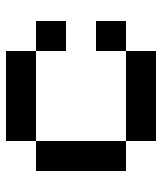

<svg xmlns="http://www.w3.org/2000/svg" viewBox="30 -570 540 640"><g transform="rotate(-90 300.0 -250.0)"><path d="M450 0H150V-100H50V-400H150V-500H450V-400H550V-300H450V-400H150V-100H450V-200H550V-100H450Z"/></g></svg>

Font: Matrix Sans
Style: Regular
Weight: 400
Designer: Brad Neil
Version: Version 1.100